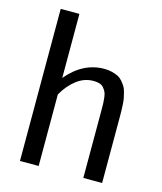

<svg xmlns="http://www.w3.org/2000/svg" viewBox="-115 -854 794 939"><g transform="rotate(15 282.5 -385.0)"><path d="M396 -347.2Q396 -368.2 395.5 -380.9Q395 -393.6 392.8 -409.9Q390.6 -426.3 385.7 -435.5Q380.9 -444.8 373 -454.1Q365.2 -463.4 352.3 -467.3Q339.4 -471.2 321.8 -471.2Q275.4 -471.2 236.6 -441.4Q197.8 -411.6 169.9 -362.3V0H75.2V-770H169.9V-445.8Q250.5 -542 357.9 -542Q379.4 -542 397.5 -537.4Q415.5 -532.7 428.5 -526.1Q441.4 -519.5 451.7 -507.3Q461.9 -495.1 468.5 -484.6Q475.1 -474.1 479.5 -456.5Q483.9 -439 486.3 -427Q488.8 -415 489.7 -394.3Q490.7 -373.5 491 -362.5Q491.2 -351.6 491.2 -331.1Q491.2 -329.6 491.2 -329.1V0H396Z"/></g></svg>

Font: Aurulent Sans
Style: Regular
Weight: 400
Version: Version 2007.05.04